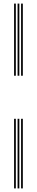

<svg xmlns="http://www.w3.org/2000/svg" viewBox="-20 -930 206 1070"><path d="M97.5 -508V-910H107.2V-508ZM58.5 -508V-910H68.2V-508ZM78 -508V-910H87.8V-508ZM97.5 120V-268H107.2V120ZM58.5 120V-268H68.2V120ZM78 120V-268H87.8V120Z"/></svg>

Font: Big Shoulders Inline Text Thin ExtraLight
Style: Regular
Weight: 250
Version: Version 2.002